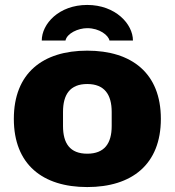

<svg xmlns="http://www.w3.org/2000/svg" viewBox="-20 -745 707 777"><path d="M333 -725C218 -725 149 -648 149 -581H245C251 -610 296 -631 333 -631C383 -631 419 -602 423 -581H518C518 -648 447 -725 333 -725ZM333 12C513 12 631 -79 631 -264C631 -449 513 -540 333 -540C153 -540 36 -449 36 -264C36 -79 153 12 333 12ZM333 -123C263 -123 235 -165 235 -235V-292C235 -362 263 -405 333 -405C403 -405 432 -362 432 -292V-235C432 -165 403 -123 333 -123Z"/></svg>

Font: Archivo Black
Style: Regular
Weight: 900
Designer: Hector Gatti
Foundry: Omnibus-Type
Version: Version 2.001